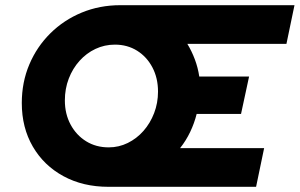

<svg xmlns="http://www.w3.org/2000/svg" viewBox="-20 -720 1155 740"><path d="M398 0Q300 0 224.5 -41Q149 -82 106.5 -155Q64 -228 64 -323Q64 -403 93 -471.5Q122 -540 174 -591.5Q226 -643 295 -671.5Q364 -700 444 -700H1115L1084 -551H702Q719 -523 731 -491Q743 -459 748 -425H940L909 -281H738Q729 -245 713 -211.5Q697 -178 674 -149H998L967 0ZM399 -152Q438 -152 472.5 -169Q507 -186 533 -215.5Q559 -245 574 -284Q589 -323 589 -367Q589 -419 567.5 -460Q546 -501 508.5 -524.5Q471 -548 423 -548Q383 -548 348 -531.5Q313 -515 286.5 -485.5Q260 -456 245 -417Q230 -378 230 -333Q230 -281 252 -240Q274 -199 312 -175.5Q350 -152 399 -152Z"/></svg>

Font: Red Hat Text VF
Style: Italic
Weight: 300
Italic angle: -12°
Designer: Pentagram, MCKL
Foundry: Pentagram, MCKL
Version: Version 1.023